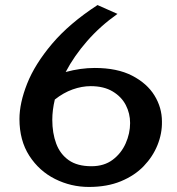

<svg xmlns="http://www.w3.org/2000/svg" viewBox="-20 -730 702 760"><path d="M332 10Q261 10 198 -21.5Q135 -53 96 -113.5Q57 -174 57 -259Q57 -322 87.5 -399Q118 -476 186 -556.5Q254 -637 366 -710L445 -675Q377 -627 325 -567.5Q273 -508 240 -445Q299 -461 355 -461Q444 -461 503 -430.5Q562 -400 591.5 -352Q621 -304 621 -249Q622 -202 603.5 -156Q585 -110 549 -72.5Q513 -35 458.5 -12.5Q404 10 332 10ZM187 -256Q187 -203 202.5 -161.5Q218 -120 252 -96Q286 -72 342 -72Q392 -72 426 -97.5Q460 -123 477.5 -162.5Q495 -202 495 -243Q495 -281 478 -314Q461 -347 426 -368Q391 -389 339 -389Q304 -389 267.5 -376Q231 -363 197 -336Q187 -294 187 -256Z"/></svg>

Font: Marhey
Style: Regular
Weight: 400
Designer: Nur Syamsi & Bustanul Arifin
Foundry: Namelatype
Version: Version 1.000; ttfautohint (v1.8.4.7-5d5b)